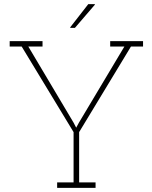

<svg xmlns="http://www.w3.org/2000/svg" viewBox="-20 -910 738 930"><path d="M256.8 0V-26.4H336.4V-270L85 -684.6H26.9V-710.9H186V-684.6H117.2L336.4 -315.9L349.1 -291.5L349.6 -292.5L362.3 -315.9L582.5 -684.6H513.7V-710.9H672.9V-684.6H614.3L363.3 -270V-26.4H442.9V0ZM319.8 -777.3 407.7 -890.1H439L439.9 -887.7L342.8 -774.9H320.8Z"/></svg>

Font: Roboto Slab LO Thin
Style: Regular
Weight: 250
Designer: Google
Version: Version 2.00;September 28, 2018;FontCreator 11.5.0.2427 64-b